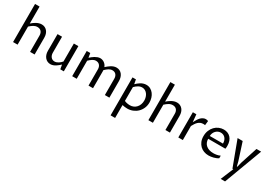

<svg xmlns="http://www.w3.org/2000/svg" viewBox="41 -1967 4829 3414"><g transform="rotate(30 2455.0 -260.0)"><path d="M85.9 -782.2H178.7V-433.6Q196.3 -449.2 217.8 -465.8Q239.3 -482.4 264.2 -496.1Q289.1 -509.8 316.4 -518.6Q343.8 -527.3 373 -527.3Q408.2 -527.3 436.8 -513.9Q465.3 -500.5 485.8 -476.3Q506.3 -452.1 517.3 -418.2Q528.3 -384.3 528.3 -342.8V0H435.5V-335Q435.5 -363.3 427.5 -384.8Q419.4 -406.2 405.5 -420.7Q391.6 -435.1 372.1 -442.1Q352.5 -449.2 330.1 -449.2Q289.1 -449.2 252.4 -427.7Q215.8 -406.2 178.7 -371.1V0H85.9Z M700.2 -517.6H793V-189.5Q793 -162.6 800.5 -140.4Q808.1 -118.2 821.5 -102.1Q835 -85.9 853.8 -77.1Q872.6 -68.4 895.5 -68.4Q915.5 -68.4 934.8 -75.2Q954.1 -82 971.9 -93Q989.7 -104 1005.6 -118.4Q1021.5 -132.8 1035.2 -148.4V-517.6H1127.9V0H1055.7L1040 -88.9Q1022 -72.3 1001.5 -54.9Q981 -37.6 957.8 -23.2Q934.6 -8.8 908.7 0.5Q882.8 9.8 854.5 9.8Q821.3 9.8 793.2 -3.4Q765.1 -16.6 744.4 -40.8Q723.6 -64.9 711.9 -98.9Q700.2 -132.8 700.2 -173.8Z M1299.8 -517.6H1372.1L1386.7 -427.7Q1403.3 -443.4 1425 -460.9Q1446.8 -478.5 1471.4 -493.2Q1496.1 -507.8 1522.7 -517.6Q1549.3 -527.3 1576.2 -527.3Q1598.1 -527.3 1619.6 -520Q1641.1 -512.7 1659.4 -499.5Q1677.7 -486.3 1692.1 -467.5Q1706.5 -448.7 1714.8 -425.8Q1732.9 -441.9 1754.4 -459.7Q1775.9 -477.5 1800 -492.7Q1824.2 -507.8 1851.6 -517.6Q1878.9 -527.3 1909.2 -527.3Q1944.8 -527.3 1973.4 -513.4Q2002 -499.5 2022 -474.6Q2042 -449.7 2052.7 -415.8Q2063.5 -381.8 2063.5 -341.8V0H1970.7V-334Q1970.7 -360.4 1963.6 -381.6Q1956.5 -402.8 1943.4 -418Q1930.2 -433.1 1911.4 -441.2Q1892.6 -449.2 1869.1 -449.2Q1849.1 -449.2 1831.3 -443.4Q1813.5 -437.5 1796.1 -427Q1778.8 -416.5 1761.5 -401.9Q1744.1 -387.2 1726.1 -370.1Q1727.1 -363.3 1727.3 -356.7Q1727.5 -350.1 1727.5 -341.8V0H1634.8V-334Q1634.8 -360.4 1627.4 -381.6Q1620.1 -402.8 1606.7 -418Q1593.3 -433.1 1574.2 -441.2Q1555.2 -449.2 1532.2 -449.2Q1512.7 -449.2 1495.1 -443.4Q1477.5 -437.5 1460.7 -427Q1443.8 -416.5 1427 -402.1Q1410.2 -387.7 1392.6 -371.1V0H1299.8Z M2332 -87.9Q2345.7 -81.1 2361.1 -76.7Q2376.5 -72.3 2391.8 -69.6Q2407.2 -66.9 2421.4 -65.7Q2435.5 -64.5 2445.8 -64.5Q2485.8 -64.5 2519.3 -79.6Q2552.7 -94.7 2576.7 -121.6Q2600.6 -148.4 2613.8 -184.8Q2627 -221.2 2627 -263.7Q2627 -301.3 2616.5 -335Q2606 -368.7 2586.7 -394Q2567.4 -419.4 2540.3 -434.3Q2513.2 -449.2 2480.5 -449.2Q2439.9 -449.2 2402.6 -427.5Q2365.2 -405.8 2332 -371.1ZM2326.2 -427.7Q2343.3 -444.3 2364 -461.9Q2384.8 -479.5 2409.2 -494.1Q2433.6 -508.8 2461.9 -518.1Q2490.2 -527.3 2522.5 -527.3Q2569.8 -527.3 2607.2 -506.6Q2644.5 -485.8 2670.7 -451.4Q2696.8 -417 2710.7 -372.3Q2724.6 -327.6 2724.6 -279.8Q2724.6 -216.8 2701.4 -163.6Q2678.2 -110.4 2638.7 -71.8Q2599.1 -33.2 2546.1 -11.7Q2493.2 9.8 2433.6 9.8Q2409.2 9.8 2381.3 6.3Q2353.5 2.9 2332 -2.9V261.7H2239.3V-517.6H2309.6Z M2864.3 -782.2H2957V-433.6Q2974.6 -449.2 2996.1 -465.8Q3017.6 -482.4 3042.5 -496.1Q3067.4 -509.8 3094.7 -518.6Q3122.1 -527.3 3151.4 -527.3Q3186.5 -527.3 3215.1 -513.9Q3243.7 -500.5 3264.2 -476.3Q3284.7 -452.1 3295.7 -418.2Q3306.6 -384.3 3306.6 -342.8V0H3213.9V-335Q3213.9 -363.3 3205.8 -384.8Q3197.8 -406.2 3183.8 -420.7Q3169.9 -435.1 3150.4 -442.1Q3130.9 -449.2 3108.4 -449.2Q3067.4 -449.2 3030.8 -427.7Q2994.1 -406.2 2957 -371.1V0H2864.3Z M3478.5 -517.6H3550.8L3565.4 -362.3Q3571.8 -374.5 3578.9 -387.5Q3585.9 -400.4 3593 -412.6Q3600.1 -424.8 3606.9 -435.5Q3613.8 -446.3 3619.1 -454.1Q3629.9 -469.2 3643.3 -482.7Q3656.7 -496.1 3672.4 -506.1Q3688 -516.1 3705.6 -521.7Q3723.1 -527.3 3743.2 -527.3Q3757.3 -527.3 3770 -524.2Q3782.7 -521 3791 -513.7L3781.2 -426.8Q3772.5 -429.2 3763.9 -429.9Q3755.4 -430.7 3747.1 -430.7Q3712.4 -430.7 3686.8 -419.4Q3661.1 -408.2 3640.9 -388.9Q3620.6 -369.6 3604.2 -343.8Q3587.9 -317.9 3571.3 -288.1V0H3478.5Z M4294.4 -43.9Q4275.9 -30.8 4251.7 -20.8Q4227.5 -10.7 4201.7 -3.9Q4175.8 2.9 4149.7 6.3Q4123.5 9.8 4101.1 9.8Q4051.3 9.8 4006.3 -6.8Q3961.4 -23.4 3927.7 -55.7Q3894 -87.9 3874 -135.5Q3854 -183.1 3854 -245.1Q3854 -309.1 3875.2 -361.3Q3896.5 -413.6 3932.1 -450.4Q3967.8 -487.3 4014.4 -507.3Q4061 -527.3 4112.3 -527.3Q4153.8 -527.3 4189.7 -513.4Q4225.6 -499.5 4252.2 -471.7Q4278.8 -443.8 4293.9 -402.1Q4309.1 -360.4 4309.1 -304.7Q4309.1 -293.5 4308.1 -277.8Q4307.1 -262.2 4304.2 -245.1H3950.7Q3950.7 -203.1 3965.6 -170.2Q3980.5 -137.2 4007.6 -114.5Q4034.7 -91.8 4072.3 -80.1Q4109.9 -68.4 4155.3 -68.4Q4166.5 -68.4 4182.6 -69.3Q4198.7 -70.3 4217.3 -73.2Q4235.8 -76.2 4255.9 -81.8Q4275.9 -87.4 4294.4 -96.7ZM4221.2 -302.7Q4221.2 -339.4 4210.9 -367.4Q4200.7 -395.5 4183.1 -414.6Q4165.5 -433.6 4142.3 -443.4Q4119.1 -453.1 4092.8 -453.1Q4063.5 -453.1 4037.6 -441.2Q4011.7 -429.2 3992.4 -408.7Q3973.1 -388.2 3961.9 -360.8Q3950.7 -333.5 3950.7 -302.7Z M4397 -517.6H4501.5L4614.7 -168L4638.2 -73.2H4647.9L4671.4 -168L4784.7 -517.6H4880.4L4589.4 261.7H4499.5L4607.9 0H4590.3Z"/></g></svg>

Font: Proza Libre
Style: Regular
Weight: 400
Designer: Jasper de Waard
Foundry: Jasper de Waard
Version: Version 1.000; ttfautohint (v1.4.1.8-43bc)